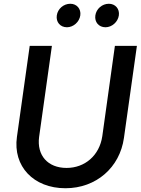

<svg xmlns="http://www.w3.org/2000/svg" viewBox="-20 -989 752 1021"><path d="M328 12C492 12 617 -99 639 -255L708 -745H591L524 -265C509 -162 431 -96 334 -96C234 -96 175 -163 188 -261L256 -745H138L70 -261C48 -105 158 12 328 12ZM282 -907C277 -872 300 -844 336 -844C370 -844 402 -872 407 -907C412 -942 388 -969 354 -969C318 -969 287 -942 282 -907ZM487 -907C482 -872 505 -844 541 -844C575 -844 607 -872 612 -907C617 -942 593 -969 559 -969C523 -969 492 -942 487 -907Z"/></svg>

Font: Mluvka SemiBold
Style: Italic
Weight: 600
Italic angle: -8°
Designer: Modified by Jiří Krblich, Original typeface by Gumpita Rahayu
Foundry: Gumpita Rahayu & Jiří Krblich
Version: Version 2.000;Glyphs 3.1.1 (3134)